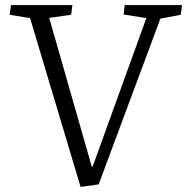

<svg xmlns="http://www.w3.org/2000/svg" viewBox="-20 -723 734 753"><path d="M340 -69H343L554 -652L465 -666L469 -703H694L689 -665L609 -650L367 0L296 10L98 -652L18 -665L23 -703H264L259 -665L173 -653Z"/></svg>

Font: Literata 18pt Light
Style: Italic
Weight: 300
Italic angle: -2°
Designer: Latin by Veronika Burian and Jose Scaglione. Greek by Irene Vlachou. Cyrillic by Vera Evstafieva
Foundry: TypeTogether
Version: Version 3.103;gftools[0.9.29]